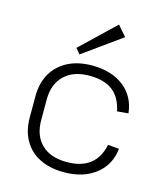

<svg xmlns="http://www.w3.org/2000/svg" viewBox="-116 -868 827 963"><g transform="rotate(15 297.5 -386.5)"><path d="M306 7Q233 7 180 -19.5Q127 -46 98.5 -96Q70 -146 70 -216V-324Q70 -393 99 -443Q128 -493 181 -520Q234 -547 306 -547Q407 -547 470.5 -497.5Q534 -448 543 -362L485 -357Q471 -426 427.5 -460Q384 -494 306 -494Q223 -494 176 -448.5Q129 -403 129 -324V-216Q129 -136 175.5 -91Q222 -46 306 -46Q382 -46 426.5 -80.5Q471 -115 485 -183L543 -178Q534 -93 470 -43Q406 7 306 7ZM428 -727 229 -584 206 -612 382 -780Z"/></g></svg>

Font: Pathway Extreme 8pt Thin 12pt
Style: Regular
Weight: 100
Version: Version 1.001;gftools[0.9.26]